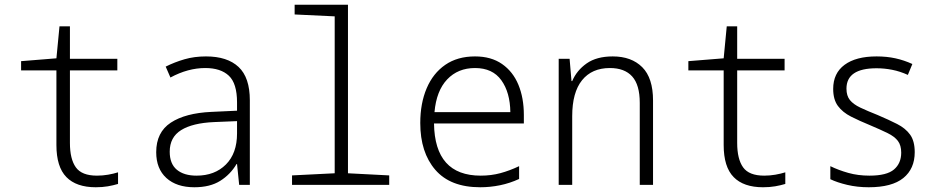

<svg xmlns="http://www.w3.org/2000/svg" viewBox="-20 -780 3981 810"><path d="M384 10Q302 10 260 -33Q218 -76 218 -168V-483H69V-522L218 -534L231 -669H275V-532H475V-483H275V-177Q275 -109 300 -74Q325 -39 389 -39Q413 -39 436 -43Q459 -47 478 -53V-4Q458 2 435 6Q412 10 384 10Z M800 10Q725 10 682 -29Q639 -68 639 -138Q639 -222 700.5 -262.5Q762 -303 872 -308L980 -313V-348Q980 -428 945.5 -460.5Q911 -493 846 -493Q773 -493 699 -453L679 -499Q717 -518 758.5 -530Q800 -542 849 -542Q939 -542 986.5 -497.5Q1034 -453 1034 -357V0H989L980 -88H978Q952 -44 909 -17Q866 10 800 10ZM809 -39Q886 -39 933 -86Q980 -133 980 -217V-269L883 -265Q792 -261 744 -231Q696 -201 696 -140Q696 -89 726 -64Q756 -39 809 -39Z M1212 0V-40L1392 -49V-711L1223 -719V-760H1448V-49L1622 -40V0Z M2006 10Q1880 10 1816.5 -63.5Q1753 -137 1753 -261Q1753 -344 1780 -407.5Q1807 -471 1858.5 -506.5Q1910 -542 1984 -542Q2052 -542 2098 -510Q2144 -478 2167 -422.5Q2190 -367 2190 -295V-259H1811Q1814 -39 2008 -39Q2052 -39 2091 -49.5Q2130 -60 2170 -79V-25Q2131 -7 2089.5 1.5Q2048 10 2006 10ZM2133 -307Q2132 -390 2095 -441.5Q2058 -493 1984 -493Q1912 -493 1866.5 -445Q1821 -397 1813 -307Z M2337 0V-532H2383L2391 -438H2394Q2413 -483 2455 -512.5Q2497 -542 2565 -542Q2644 -542 2689.5 -496.5Q2735 -451 2735 -356V0H2679V-346Q2679 -422 2647 -457.5Q2615 -493 2553 -493Q2477 -493 2435.5 -441.5Q2394 -390 2394 -290V0Z M3199 10Q3117 10 3075 -33Q3033 -76 3033 -168V-483H2884V-522L3033 -534L3046 -669H3090V-532H3290V-483H3090V-177Q3090 -109 3115 -74Q3140 -39 3204 -39Q3228 -39 3251 -43Q3274 -47 3293 -53V-4Q3273 2 3250 6Q3227 10 3199 10Z M3645 10Q3597 10 3554.5 0Q3512 -10 3483 -24V-79Q3518 -62 3559 -50.5Q3600 -39 3648 -39Q3721 -39 3751.5 -65Q3782 -91 3782 -136Q3782 -167 3768 -185.5Q3754 -204 3724.5 -218.5Q3695 -233 3650 -252Q3606 -270 3570.5 -288Q3535 -306 3515 -333Q3495 -360 3495 -405Q3495 -471 3543 -506.5Q3591 -542 3678 -542Q3721 -542 3757.5 -534Q3794 -526 3829 -510L3810 -464Q3777 -479 3744 -485.5Q3711 -492 3678 -492Q3551 -492 3551 -406Q3551 -376 3565.5 -358Q3580 -340 3609.5 -326Q3639 -312 3682 -295Q3729 -275 3764.5 -257Q3800 -239 3819.5 -212Q3839 -185 3839 -138Q3839 -68 3791 -29Q3743 10 3645 10Z"/></svg>

Font: Noto Sans Mono SemiCondensed Light
Style: Regular
Weight: 300
Width: 4
Designer: Monotype Design Team
Foundry: Monotype Imaging Inc.
Version: Version 2.014; ttfautohint (v1.8.4.7-5d5b)